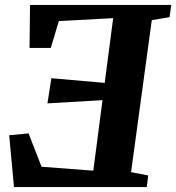

<svg xmlns="http://www.w3.org/2000/svg" viewBox="-20 -763 718 783"><path d="M37 0 17.5 -211.5 96.5 -219 149.5 -83 360.5 -67 398 -354.5 173.5 -341.5 189.5 -444 407 -425 441.5 -689 220 -677 187 -567.5H100.5L102.5 -743H678.5L671.5 -693L599 -681L514.5 -61L584.5 -47.5L578.5 0Z"/></svg>

Font: Merriweather 24pt ExtraBold
Style: Italic
Weight: 800
Italic angle: -7.8°
Version: Version 2.101